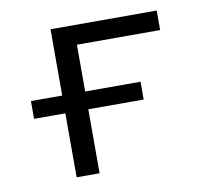

<svg xmlns="http://www.w3.org/2000/svg" viewBox="-63 -587 727 659"><g transform="rotate(-10 300.0 -258.0)"><path d="M153 0H233V-223H426V-285H233V-448H523V-516H153V-285H44V-223H153Z"/></g></svg>

Font: IBM Mono
Style: Regular
Weight: 400
Monospace: yes
Designer: Mike Abbink, Paul van der Laan, Pieter van Rosmalen
Foundry: Bold Monday
Version: Version 2.3